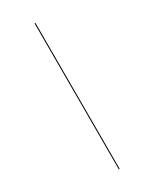

<svg xmlns="http://www.w3.org/2000/svg" viewBox="-180 -728 622 775"><g transform="rotate(-30 131.5 -340.0)"><path d="M133.4 -680.1H129.3V0H133.4Z"/></g></svg>

Font: Fira Sans Four
Style: Regular
Weight: 100
Designer: Carrois Corporate & Edenspiekermann AG
Foundry: Carrois Corporate GbR & Edenspiekermann AG
Version: Version 4.203;PS 004.203;hotconv 1.0.88;makeotf.lib2.5.64775